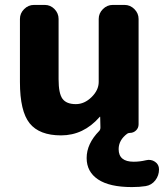

<svg xmlns="http://www.w3.org/2000/svg" viewBox="-20 -540 666 780"><path d="M228 10Q140 10 100.5 -39Q61 -88 61 -207V-463Q61 -486 78 -503Q95 -520 118 -520H162Q185 -520 201.5 -503Q218 -486 218 -463V-218Q218 -160 234 -138.5Q250 -117 288 -117Q323 -117 352 -145.5Q381 -174 381 -207V-463Q381 -486 398 -503Q415 -520 438 -520H486Q509 -520 526 -503Q543 -486 543 -463V-35Q543 -20 532.5 -10Q522 0 507 0Q502 0 497 3Q462 29 462 66Q462 117 523 117Q548 117 573 111Q593 106 609.5 117Q626 128 626 148Q626 173 611 192.5Q596 212 572 216Q547 220 516 220Q425 220 378.5 189Q332 158 332 102Q332 44 383 -8Q388 -13 388 -22L387 -65Q387 -66 386 -66L384 -64Q319 10 228 10Z"/></svg>

Font: Rounded Mplus 1c ExtraBold
Style: Regular
Weight: 800
Version: Version 1.059.20150529